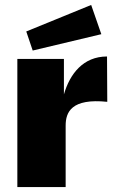

<svg xmlns="http://www.w3.org/2000/svg" viewBox="-20 -755 461 775"><path d="M348 -735 86 -628 112 -551 389 -617ZM50 0H245V-248C245 -302 268 -359 413 -344L412 -527C316 -527 262 -457 238 -374V-517H50Z"/></svg>

Font: United Sans Black
Style: Regular
Weight: 900
Designer: Pablo Impallari, Rodrigo Fuenzalida (Modified by Dan O. Williams)
Version: Version 1.000;PS 001.000;hotconv 1.0.88;makeotf.lib2.5.64775